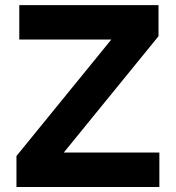

<svg xmlns="http://www.w3.org/2000/svg" viewBox="-20 -743 699 763"><path d="M56.6 -722.7V-585.9H422.4L45.4 -123V0H613.3V-136.7H233.4L609.9 -599.1V-722.7Z"/></svg>

Font: Giphurs ExtraBold
Style: Regular
Weight: 800
Version: Version 1.000